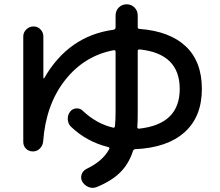

<svg xmlns="http://www.w3.org/2000/svg" viewBox="-20 -825 1040 906"><path d="M638.7 -591.8Q629.9 -591.8 629.9 -585V-294.9Q629.9 -247.1 627.9 -225.6Q627.9 -217.8 635.7 -217.8Q828.1 -238.3 828.1 -405.3Q828.1 -572.3 638.7 -591.8ZM135.7 -110.4Q116.2 -110.4 103 -123Q89.8 -135.7 89.8 -156.2V-653.3Q89.8 -671.9 104 -686Q118.2 -700.2 138.2 -700.2Q158.2 -700.2 171.4 -686Q184.6 -671.9 184.6 -653.3V-456.1Q184.6 -455.1 185.5 -455.1Q187.5 -455.1 188.5 -456.1Q303.7 -656.2 515.6 -684.6Q524.4 -686.5 525.4 -695.3V-752Q525.4 -774.4 540.5 -789.6Q555.7 -804.7 577.6 -804.7Q599.6 -804.7 614.7 -789.6Q629.9 -774.4 629.9 -752V-697.3Q629.9 -688.5 638.7 -688.5Q781.2 -677.7 856.9 -606Q932.6 -534.2 932.6 -405.3Q932.6 -274.4 851.1 -201.2Q769.5 -127.9 618.2 -121.1Q611.3 -121.1 607.4 -112.3Q587.9 -51.8 546.9 -11.2Q505.9 29.3 436.5 57.6Q417 65.4 397.9 57.6Q378.9 49.8 368.2 32.2Q359.4 15.6 365.2 -2Q371.1 -19.5 388.7 -28.3Q464.8 -64.5 495.1 -121.1Q499 -128.9 491.2 -130.9Q388.7 -156.2 314.5 -227.5Q300.8 -241.2 299.8 -262.2Q298.8 -283.2 311.5 -298.8Q322.3 -312.5 340.8 -313.5Q359.4 -314.5 372.1 -300.8Q435.5 -241.2 513.7 -222.7Q521.5 -220.7 522.5 -230.5Q525.4 -260.7 525.4 -294.9V-581.1Q525.4 -589.8 515.6 -587.9Q377 -561.5 286.6 -446.3Q196.3 -331.1 183.6 -157.2Q181.6 -137.7 168 -124Q154.3 -110.4 135.7 -110.4Z"/></svg>

Font: Rounded Mgen+ 1m medium
Style: Regular
Weight: 500
Designer: [Source Han Sans]
Ryoko NISHIZUKA  (kana & ideographs); Paul D. Hunt (Latin, Greek & Cyrillic); Wenlong ZHANG  (bopomofo
Version: Version 1.059.20150602